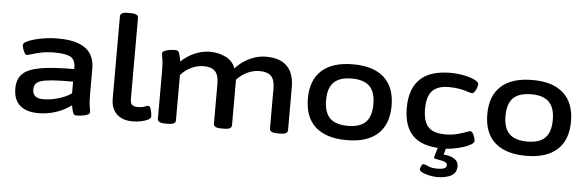

<svg xmlns="http://www.w3.org/2000/svg" viewBox="-56 -948 4143 1355"><g transform="rotate(5 2015.5 -271.0)"><path d="M233 7Q145 7 100 -33.5Q55 -74 55 -153Q55 -218 91.5 -255.5Q128 -293 216 -309Q304 -325 457 -325V-339Q457 -389 424.5 -409Q392 -429 309 -429Q256 -429 215 -420.5Q174 -412 148.5 -403.5Q123 -395 115 -395Q106 -395 98.5 -408Q91 -421 86 -437.5Q81 -454 81 -463Q81 -475 102 -486.5Q123 -498 158.5 -508Q194 -518 237 -524Q280 -530 323 -530Q418 -530 475 -507Q532 -484 558 -441.5Q584 -399 584 -343V-166Q584 -101 589.5 -72Q595 -43 595 -31Q595 -21 583 -15Q571 -9 554.5 -5.5Q538 -2 523 -1Q508 0 501 0Q483 0 477 -15.5Q471 -31 464 -69Q416 -32 355 -12.5Q294 7 233 7ZM257 -94Q296 -94 334.5 -102.5Q373 -111 405 -124.5Q437 -138 457 -153V-236Q371 -236 317 -232.5Q263 -229 233.5 -220Q204 -211 193 -195.5Q182 -180 182 -157Q182 -94 257 -94Z M899 7Q828 7 787 -31.5Q746 -70 746 -140V-724Q746 -738 758.5 -745.5Q771 -753 799 -753H821Q849 -753 861.5 -745.5Q874 -738 874 -724V-150Q874 -119 887 -108Q900 -97 928 -97Q956 -97 974.5 -104.5Q993 -112 1002 -112Q1010 -112 1016 -98Q1022 -84 1025 -66.5Q1028 -49 1028 -40Q1028 -26 1008 -15.5Q988 -5 958.5 1Q929 7 899 7Z M1129 2Q1101 2 1088.5 -5.5Q1076 -13 1076 -27V-355Q1076 -421 1070.5 -449.5Q1065 -478 1065 -490Q1065 -500 1077 -506Q1089 -512 1105.5 -515.5Q1122 -519 1137 -520Q1152 -521 1159 -521Q1177 -521 1183.5 -504.5Q1190 -488 1198 -443Q1237 -482 1291.5 -506Q1346 -530 1400 -530Q1463 -530 1513.5 -505Q1564 -480 1583 -428Q1606 -455 1640.5 -478.5Q1675 -502 1715.5 -516Q1756 -530 1798 -530Q1998 -530 1998 -329V-27Q1998 -13 1986 -5.5Q1974 2 1945 2H1924Q1870 2 1870 -27V-312Q1870 -371 1844.5 -398Q1819 -425 1763 -425Q1721 -425 1679.5 -407Q1638 -389 1601 -350V-27Q1601 -13 1588.5 -5.5Q1576 2 1548 2H1526Q1498 2 1485.5 -5.5Q1473 -13 1473 -27V-312Q1473 -371 1447 -398Q1421 -425 1366 -425Q1321 -425 1277 -404Q1233 -383 1204 -347V-27Q1204 -13 1191.5 -5.5Q1179 2 1151 2Z M2416 7Q2270 7 2194 -61.5Q2118 -130 2118 -262Q2118 -393 2194 -461.5Q2270 -530 2416 -530Q2560 -530 2635.5 -461.5Q2711 -393 2711 -262Q2711 -130 2635.5 -61.5Q2560 7 2416 7ZM2416 -94Q2501 -94 2541.5 -134.5Q2582 -175 2582 -262Q2582 -348 2541.5 -388.5Q2501 -429 2416 -429Q2329 -429 2288 -388.5Q2247 -348 2247 -262Q2247 -175 2288 -134.5Q2329 -94 2416 -94Z M3099 7Q2953 7 2886 -59Q2819 -125 2819 -258Q2819 -391 2889.5 -460.5Q2960 -530 3107 -530Q3140 -530 3175 -525Q3210 -520 3240 -511Q3270 -502 3288.5 -490.5Q3307 -479 3307 -467Q3307 -458 3301.5 -442Q3296 -426 3287 -413Q3278 -400 3269 -400Q3260 -400 3238.5 -407.5Q3217 -415 3183 -422Q3149 -429 3104 -429Q3022 -429 2985 -388.5Q2948 -348 2948 -262Q2948 -173 2984.5 -133.5Q3021 -94 3105 -94Q3151 -94 3188 -103.5Q3225 -113 3249 -122.5Q3273 -132 3282 -132Q3290 -132 3298 -119.5Q3306 -107 3311 -91Q3316 -75 3316 -66Q3316 -53 3295 -40Q3274 -27 3241 -16.5Q3208 -6 3170 0.5Q3132 7 3099 7ZM3074 211Q3048 211 3019 204.5Q2990 198 2969.5 188.5Q2949 179 2949 168Q2949 160 2955.5 144.5Q2962 129 2970 129Q2982 129 3005.5 140.5Q3029 152 3072 152Q3100 152 3118 145.5Q3136 139 3136 122Q3136 108 3122 101Q3108 94 3089 91Q3070 88 3056 85Q3042 82 3042 75Q3042 72 3043.5 65Q3045 58 3050.5 41.5Q3056 25 3066 -9H3123L3107 49Q3156 52 3184 71Q3212 90 3212 122Q3212 170 3173.5 190.5Q3135 211 3074 211Z M3687 7Q3541 7 3465 -61.5Q3389 -130 3389 -262Q3389 -393 3465 -461.5Q3541 -530 3687 -530Q3831 -530 3906.5 -461.5Q3982 -393 3982 -262Q3982 -130 3906.5 -61.5Q3831 7 3687 7ZM3687 -94Q3772 -94 3812.5 -134.5Q3853 -175 3853 -262Q3853 -348 3812.5 -388.5Q3772 -429 3687 -429Q3600 -429 3559 -388.5Q3518 -348 3518 -262Q3518 -175 3559 -134.5Q3600 -94 3687 -94Z"/></g></svg>

Font: Asap Expanded SemiBold
Style: Regular
Weight: 600
Width: 7
Designer: Pablo Cosgaya
Foundry: Omnibus-Type
Version: Version 3.001; ttfautohint (v1.8.4.7-5d5b)